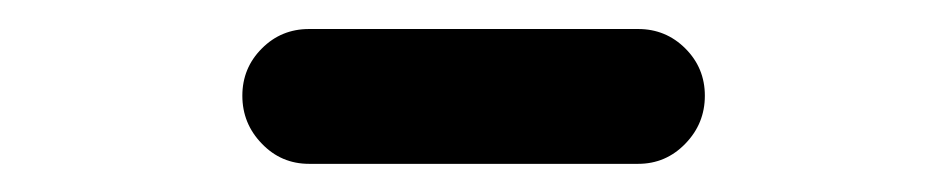

<svg xmlns="http://www.w3.org/2000/svg" viewBox="-20 -789 666 135"><path d="M197.3 -673.8Q177.7 -673.8 164.1 -688Q150.4 -702.1 150.4 -721.7Q150.4 -741.2 164.1 -754.9Q177.7 -768.6 197.3 -768.6H428.7Q448.2 -768.6 461.9 -754.9Q475.6 -741.2 475.6 -721.7Q475.6 -702.1 461.9 -688Q448.2 -673.8 428.7 -673.8Z"/></svg>

Font: Gen Jyuu GothicX Bold
Style: Bold
Weight: 700
Designer: Ryoko NISHIZUKA (kana &amp; ideographs); Paul D. Hunt (Latin, Greek &amp; Cyrillic); Wenlong ZHANG (bopomofo); Sandoll C
Version: Version 1.058.20140828